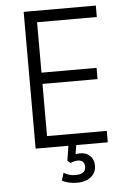

<svg xmlns="http://www.w3.org/2000/svg" viewBox="-60 -749 670 986"><g transform="rotate(-5 275.0 -256.0)"><path d="M100 0V-705H472V-646H164V-386H448V-328H164V-59H472V0ZM297 193Q277 193 255.5 188.5Q234 184 220 175L232 136Q245 144 259.5 148.5Q274 153 291 153Q319 153 332 143.5Q345 134 345 114Q345 97 336 88.5Q327 80 310 80Q302 80 291.5 82.5Q281 85 272 89L257 76L272 -20H313L300 57L281 52Q289 48 302 46Q315 44 328 44Q347 44 362.5 52.5Q378 61 387 76.5Q396 92 396 114Q396 138 383.5 156Q371 174 348.5 183.5Q326 193 297 193Z"/></g></svg>

Font: Nunito Sans 7pt Condensed Light
Style: Regular
Weight: 300
Width: 3
Designer: Vernon Adams
Foundry: Vernon Adams
Version: Version 3.101;gftools[0.9.27]